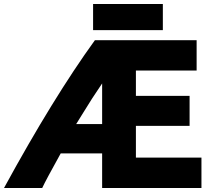

<svg xmlns="http://www.w3.org/2000/svg" viewBox="-47 -914 1037 955"><path d="M955 21H461V-151H255Q181 -18 163 21H-27Q218 -428 425 -714H931V-563H629V-437H896V-288H629V-130H955ZM461 -297V-499Q409 -423 363 -347L332 -297ZM763 -764H416V-894H763Z"/></svg>

Font: Repo
Style: ExtraBold
Weight: 800
Designer: Stefan Peev
Foundry: Context Ltd
Version: Version 001.000